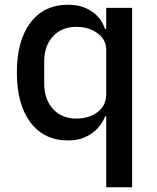

<svg xmlns="http://www.w3.org/2000/svg" viewBox="-20 -578 660 808"><path d="M427 210V-89H423Q403 -41 362.5 -14Q322 13 267 13Q165 13 108 -63Q51 -139 51 -273Q51 -407 108 -482.5Q165 -558 267 -558Q323 -558 364 -531.5Q405 -505 422 -456H427V-545H536V210ZM427 -181V-368Q427 -411 390.5 -438Q354 -465 301 -465Q240 -465 203 -425Q166 -385 166 -319V-227Q166 -160 203 -119.5Q240 -79 301 -79Q355 -79 391 -106.5Q427 -134 427 -181Z"/></svg>

Font: IBM Plex Sans JP Medm
Style: Regular
Weight: 500
Designer: Mike Abbink; Paul van der Laan; Pieter van Rosmalen; Wujin Sim; Yejin Wi; Jinhee Kim; Boomi Park; Yona Kim; Kichan Ma
Foundry: Sandoll Inc.
Version: Version 1.002